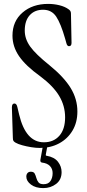

<svg xmlns="http://www.w3.org/2000/svg" viewBox="-20 -750 447 985"><path d="M184 9Q164 9 139.5 5Q115 1 93.5 -5Q72 -11 60 -18Q53 -22 49.5 -26.5Q46 -31 46 -42L41 -199Q41 -219 54 -219Q65 -219 69 -201L78 -163Q112 -20 205 -20Q255 -20 284.5 -53.5Q314 -87 314 -148Q314 -207 283.5 -258Q253 -309 186 -359Q112 -412 78 -461.5Q44 -511 44 -567Q44 -641 95.5 -685.5Q147 -730 227 -730Q257 -730 285 -723Q313 -716 331 -703Q337 -699 340.5 -694Q344 -689 344 -681L347 -530Q347 -513 334 -513Q325 -513 321 -527L314 -552Q292 -629 268.5 -664.5Q245 -700 201 -700Q158 -700 132.5 -672Q107 -644 107 -593Q107 -550 135 -511Q163 -472 233 -416Q308 -355 342.5 -298.5Q377 -242 377 -178Q377 -122 352 -80Q327 -38 283.5 -14.5Q240 9 184 9ZM225 -12 215 43Q214 49 219 49Q259 56 277.5 80Q296 104 296 133Q296 172 268 193.5Q240 215 202 215Q163 215 139 197Q115 179 115 156Q115 145 121 138Q127 131 138 131Q153 131 158 140.5Q163 150 166.5 163Q170 176 177.5 185.5Q185 195 204 195Q228 195 239 178.5Q250 162 250 138Q250 116 236 101.5Q222 87 195 84Q186 82 187 71L202 -12Z"/></svg>

Font: Instrument Serif
Style: Regular
Weight: 400
Designer: Rodrigo Fuenzalida
Foundry: fragTYPE
Version: Version 1.000; ttfautohint (v1.8.4.7-5d5b);gftools[0.9.27]